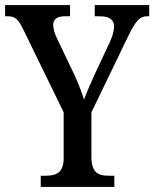

<svg xmlns="http://www.w3.org/2000/svg" viewBox="-22 -734 606 754"><path d="M138 0H427V-44H404C367 -44 337 -54 337 -117V-293L482 -593C511 -653 528 -670 554 -670H564V-714H350V-670H370C405 -670 426 -659 426 -629C426 -614 420 -591 408 -566L355 -453C336 -411 318 -372 308 -343C298 -374 285 -409 266 -449L202 -583C194 -598 187 -620 187 -636C187 -655 198 -670 231 -670H253V-714H-2V-670H9C40 -670 51 -656 70 -617L228 -293V-113C228 -54 197 -44 158 -44H138Z"/></svg>

Font: Noto Serif Sinhala Condensed Medium
Style: Regular
Weight: 500
Width: 3
Designer: Jelle Bosma - Monotype Design Team
Foundry: Monotype Imaging Inc.
Version: Version 2.007